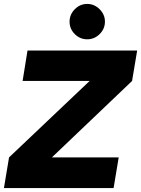

<svg xmlns="http://www.w3.org/2000/svg" viewBox="-29 -957 718 977"><path d="M427 -545H86L111 -700H669L643 -545L235 -156H575L549 0H-9L17 -156ZM325 -847Q325 -883 351.5 -910Q378 -937 415 -937Q451 -937 478 -910Q505 -883 505 -847Q505 -810 478 -783.5Q451 -757 415 -757Q378 -757 351.5 -783.5Q325 -810 325 -847Z"/></svg>

Font: Oak Sans ExtraBold
Style: Italic
Weight: 800
Italic angle: -9.49998°
Foundry: Erik Kennedy, Walven
Version: Version 1.000